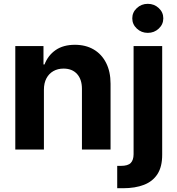

<svg xmlns="http://www.w3.org/2000/svg" viewBox="-20 -789 936 1013"><path d="M211.7 -315.2V0H60.7V-545.9H209.4V-448.8H214.8Q233.3 -497 273.7 -524.9Q314.1 -552.7 375.2 -552.7Q432.1 -552.7 474.4 -527.9Q516.6 -503.1 539.9 -457Q563.3 -410.9 563.3 -347.3V0H412.3V-320.3Q412.3 -370.2 386.5 -398.7Q360.7 -427.1 315.2 -427.1Q284.9 -427.1 261.5 -413.8Q238.1 -400.5 224.9 -375.6Q211.7 -350.8 211.7 -315.2ZM684.8 -545.9H835.7V27.1Q835.9 90.3 811 129.2Q786 168.2 739.6 186.1Q693.3 204.1 629.1 204.1H598.4V86.1H618.2Q655 86.1 669.8 70.8Q684.6 55.5 684.8 24.8ZM759.8 -615.6Q726 -615.6 702 -638.1Q677.9 -660.5 677.9 -692.2Q677.9 -724.1 702 -746.4Q726 -768.8 759.8 -768.8Q793.6 -768.8 817.6 -746.4Q841.6 -724.1 841.6 -692.3Q841.6 -660.5 817.6 -638.1Q793.6 -615.6 759.8 -615.6Z"/></svg>

Font: Inter V
Style: 
Weight: 400
Designer: Rasmus Andersson
Foundry: rsms
Version: Version 4.000;git-a3f224843